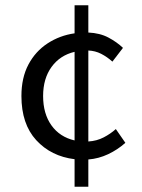

<svg xmlns="http://www.w3.org/2000/svg" viewBox="-20 -673 537 726"><path d="M262 33V-71Q173 -82 117 -143Q61 -204 61 -310Q61 -379 87.5 -429Q114 -479 160 -509Q206 -539 262 -547V-653H314V-550Q358 -548 390 -531Q422 -514 445 -492L405 -440Q385 -458 362.5 -469.5Q340 -481 314 -482V-138Q346 -140 372 -153.5Q398 -167 418 -185L454 -133Q425 -107 389 -90Q353 -73 314 -70V33ZM143 -310Q143 -243 174.5 -199Q206 -155 262 -142V-477Q207 -464 175 -420Q143 -376 143 -310Z"/></svg>

Font: .
Style: 
Weight: 400
Designer: Paul D. Hunt, Dalton Maag
Foundry: Dalton Maag Ltd
Version: Version 1.200